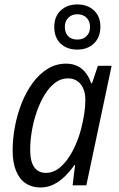

<svg xmlns="http://www.w3.org/2000/svg" viewBox="-20 -830 532 860"><path d="M161.1 9.8Q122.6 9.8 94.5 -9.3Q66.4 -28.3 51.5 -65.7Q36.6 -103 36.6 -156.2Q36.6 -208.5 46.9 -262.9Q57.1 -317.4 76.9 -367.7Q96.7 -418 126 -458Q155.3 -498 192.9 -521.5Q230.5 -544.9 276.4 -544.9Q305.7 -544.9 327.9 -533.7Q350.1 -522.5 365 -502.4Q379.9 -482.4 388.2 -457H392.1L418.5 -535.2H480L366.7 0H305.2L316.4 -90.8H313.5Q293.5 -62.5 270 -39.6Q246.6 -16.6 219.5 -3.4Q192.4 9.8 161.1 9.8ZM185.5 -55.7Q221.7 -55.7 252.2 -83Q282.7 -110.4 306.2 -155.3Q329.6 -200.2 343.3 -252.4Q353 -291 357.7 -322.8Q362.3 -354.5 362.3 -382.3Q362.3 -426.8 341.3 -452.9Q320.3 -479 283.7 -479Q253.4 -479 227.3 -459.5Q201.2 -439.9 180.7 -406.7Q160.2 -373.5 145.5 -332Q130.9 -290.5 123 -245.6Q115.2 -200.7 115.2 -158.2Q115.2 -106.9 133.3 -81.3Q151.4 -55.7 185.5 -55.7ZM326.2 -607.9Q279.3 -607.9 251.2 -635Q223.1 -662.1 223.1 -709.5Q223.1 -755.9 252 -783Q280.8 -810.1 326.2 -810.1Q372.6 -810.1 401.1 -783Q429.7 -755.9 429.7 -710.9Q429.7 -663.6 401.1 -635.7Q372.6 -607.9 326.2 -607.9ZM326.7 -652.8Q352.1 -652.8 367.7 -668.2Q383.3 -683.6 383.3 -709.5Q383.3 -734.9 367.7 -750.5Q352.1 -766.1 326.7 -766.1Q301.3 -766.1 285.9 -750.5Q270.5 -734.9 270.5 -709.5Q270.5 -683.6 284.9 -668.2Q299.3 -652.8 326.7 -652.8Z"/></svg>

Font: Open Sans SemiCondensed
Style: Italic
Weight: 400
Width: 4
Italic angle: -12°
Designer: Monotype Design Team
Foundry: Monotype Imaging Inc.
Version: Version 3.000